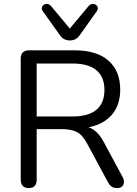

<svg xmlns="http://www.w3.org/2000/svg" viewBox="-20 -965 709 992"><path d="M128.3 6.9Q108.4 6.9 97.7 -4.5Q87.1 -15.9 87.1 -35.7V-662.8Q87.1 -683.7 98.2 -694.3Q109.4 -705 129.3 -705H366Q479.4 -705 540.3 -651.9Q601.1 -598.8 601.1 -501.4Q601.1 -438.5 573.4 -393.4Q545.7 -348.3 493.1 -324.6Q440.4 -300.9 366 -300.9L376.1 -314.3H395.8Q435.3 -314.3 464.2 -294.3Q493.1 -274.3 516.6 -230.3L612.8 -51.5Q621.1 -37.4 620.4 -23.7Q619.6 -10.1 610.7 -1.6Q601.7 6.9 585.3 6.9Q567.8 6.9 556.9 -0.8Q546 -8.6 537.8 -23.6L428.9 -225.5Q405.6 -269.1 376 -283.5Q346.5 -297.9 297.3 -297.9H169.5V-35.7Q169.5 -15.9 159.3 -4.5Q149.1 6.9 128.3 6.9ZM169.5 -363.2H353.6Q436.4 -363.2 478 -397.8Q519.6 -432.4 519.6 -500.5Q519.6 -567.7 478 -602.3Q436.4 -636.9 353.6 -636.9H169.5ZM340.6 -756.1Q325.5 -756.1 312.5 -762.4Q299.6 -768.8 289.3 -783.5L201.5 -906.7Q194.1 -917 196.3 -926.2Q198.5 -935.5 206.8 -940.6Q215 -945.8 225.3 -944.5Q235.6 -943.3 244.4 -933L340.6 -817.5L437.2 -933Q446.1 -943.3 456.3 -944.5Q466.6 -945.8 474.6 -940.6Q482.7 -935.5 484.9 -926.5Q487 -917.4 479.7 -906.7L392.3 -783.5Q382 -768.8 369.1 -762.4Q356.2 -756.1 340.6 -756.1Z"/></svg>

Font: Nunito ExtraLight
Style: Regular
Weight: 200
Designer: Vernon Adams
Foundry: Vernon Adams
Version: Version 3.602